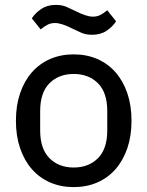

<svg xmlns="http://www.w3.org/2000/svg" viewBox="-20 -752 602 784"><path d="M281 12Q228 12 184.5 -7Q141 -26 110 -61.5Q79 -97 62 -147Q45 -197 45 -259Q45 -321 62 -371Q79 -421 110 -456.5Q141 -492 184.5 -511Q228 -530 281 -530Q334 -530 377.5 -511Q421 -492 452 -456.5Q483 -421 500 -371Q517 -321 517 -259Q517 -197 500 -147Q483 -97 452 -61.5Q421 -26 377.5 -7Q334 12 281 12ZM281 -68Q342 -68 380 -106Q418 -144 418 -220V-298Q418 -374 380 -412Q342 -450 281 -450Q220 -450 182 -412Q144 -374 144 -298V-220Q144 -144 182 -106Q220 -68 281 -68ZM356 -610Q330 -610 311.5 -618.5Q293 -627 276 -635Q231 -658 205 -658Q188 -658 175 -651.5Q162 -645 146 -632L110 -677Q124 -699 148.5 -715.5Q173 -732 208 -732Q234 -732 252.5 -723.5Q271 -715 288 -707Q333 -684 359 -684Q376 -684 389 -690.5Q402 -697 418 -710L454 -665Q440 -643 415.5 -626.5Q391 -610 356 -610Z"/></svg>

Font: IBM Plex Sans Thai Text
Style: Regular
Weight: 450
Designer: Mike Abbink, Paul van der Laan, Pieter van Rosmalen, Ben Mitchell, Mark Frömberg
Foundry: Bold Monday
Version: Version 1.1